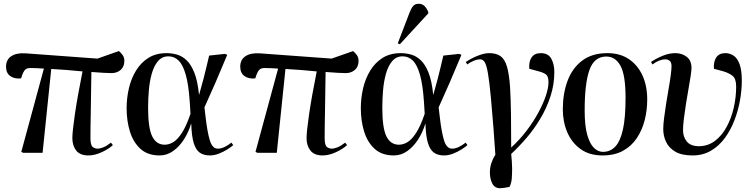

<svg xmlns="http://www.w3.org/2000/svg" viewBox="-20 -811 4009 1019"><path d="M449 14Q405 14 384.5 -12Q364 -38 364 -78Q364 -112 377.5 -205Q391 -298 418 -432Q378 -436 335 -439.5Q292 -443 252 -445L206 0H103L93 -5L213 -447Q171 -450 141 -450Q126 -450 116.5 -443.5Q107 -437 97 -411L92 -395Q58 -391 35 -407Q12 -423 12 -457Q12 -494 39.5 -512.5Q67 -531 115 -528L497 -500L611 -540Q622 -531 631 -518.5Q640 -506 640 -488Q640 -457 620.5 -440Q601 -423 572 -423Q558 -423 530 -424.5Q502 -426 465 -429Q464 -382 463.5 -331Q463 -280 462 -231.5Q461 -183 460.5 -143.5Q460 -104 460 -80Q460 -41 471.5 -31.5Q483 -22 499 -22Q510 -22 528 -29Q546 -36 569 -54L579 -41Q558 -21 520.5 -3.5Q483 14 449 14Z M827 14Q764 14 725.5 -21Q687 -56 669.5 -113Q652 -170 652 -236Q652 -290 664 -342Q676 -394 702 -436.5Q728 -479 768 -504Q808 -529 864 -529Q891 -529 918.5 -521.5Q946 -514 970 -491.5Q994 -469 1011.5 -425Q1029 -381 1036 -309H1037Q1051 -357 1060 -392.5Q1069 -428 1076 -457Q1083 -486 1090 -516L1174 -525L1186 -520Q1152 -438 1124 -373.5Q1096 -309 1065 -241L1071 -191Q1080 -111 1093.5 -66.5Q1107 -22 1136 -22Q1154 -22 1173 -31.5Q1192 -41 1208 -54L1218 -41Q1207 -31 1186.5 -18Q1166 -5 1141.5 4.5Q1117 14 1094 14Q1061 14 1040 -1Q1019 -16 1008 -52.5Q997 -89 995 -154H994Q981 -110 956.5 -71.5Q932 -33 899 -9.5Q866 14 827 14ZM854 -43Q877 -43 899.5 -56.5Q922 -70 945 -105Q968 -140 991 -207L987 -271Q981 -361 966 -414Q951 -467 928 -489.5Q905 -512 874 -512Q840 -512 818.5 -486.5Q797 -461 785.5 -420Q774 -379 770 -331.5Q766 -284 766 -239Q766 -131 788 -87Q810 -43 854 -43Z M1692 14Q1648 14 1627.5 -12Q1607 -38 1607 -78Q1607 -112 1620.5 -205Q1634 -298 1661 -432Q1621 -436 1578 -439.5Q1535 -443 1495 -445L1449 0H1346L1336 -5L1456 -447Q1414 -450 1384 -450Q1369 -450 1359.5 -443.5Q1350 -437 1340 -411L1335 -395Q1301 -391 1278 -407Q1255 -423 1255 -457Q1255 -494 1282.5 -512.5Q1310 -531 1358 -528L1740 -500L1854 -540Q1865 -531 1874 -518.5Q1883 -506 1883 -488Q1883 -457 1863.5 -440Q1844 -423 1815 -423Q1801 -423 1773 -424.5Q1745 -426 1708 -429Q1707 -382 1706.5 -331Q1706 -280 1705 -231.5Q1704 -183 1703.5 -143.5Q1703 -104 1703 -80Q1703 -41 1714.5 -31.5Q1726 -22 1742 -22Q1753 -22 1771 -29Q1789 -36 1812 -54L1822 -41Q1801 -21 1763.5 -3.5Q1726 14 1692 14Z M2070 14Q2007 14 1968.5 -21Q1930 -56 1912.5 -113Q1895 -170 1895 -236Q1895 -290 1907 -342Q1919 -394 1945 -436.5Q1971 -479 2011 -504Q2051 -529 2107 -529Q2134 -529 2161.5 -521.5Q2189 -514 2213 -491.5Q2237 -469 2254.5 -425Q2272 -381 2279 -309H2280Q2294 -357 2303 -392.5Q2312 -428 2319 -457Q2326 -486 2333 -516L2417 -525L2429 -520Q2395 -438 2367 -373.5Q2339 -309 2308 -241L2314 -191Q2323 -111 2336.5 -66.5Q2350 -22 2379 -22Q2397 -22 2416 -31.5Q2435 -41 2451 -54L2461 -41Q2450 -31 2429.5 -18Q2409 -5 2384.5 4.5Q2360 14 2337 14Q2304 14 2283 -1Q2262 -16 2251 -52.5Q2240 -89 2238 -154H2237Q2224 -110 2199.5 -71.5Q2175 -33 2142 -9.5Q2109 14 2070 14ZM2097 -43Q2120 -43 2142.5 -56.5Q2165 -70 2188 -105Q2211 -140 2234 -207L2230 -271Q2224 -361 2209 -414Q2194 -467 2171 -489.5Q2148 -512 2117 -512Q2083 -512 2061.5 -486.5Q2040 -461 2028.5 -420Q2017 -379 2013 -331.5Q2009 -284 2009 -239Q2009 -131 2031 -87Q2053 -43 2097 -43ZM2102 -576 2091 -581 2154 -745Q2163 -768 2173 -779.5Q2183 -791 2202 -791Q2221 -791 2233 -779Q2245 -767 2253 -747V-740Z M2634 188Q2606 188 2593 163.5Q2580 139 2580 103Q2580 78 2588 54Q2596 30 2609 10Q2606 -29 2604 -60.5Q2602 -92 2599.5 -124Q2597 -156 2593.5 -197Q2590 -238 2585 -296Q2577 -380 2569.5 -423Q2562 -466 2552.5 -481Q2543 -496 2529 -496Q2511 -496 2492 -487.5Q2473 -479 2460 -469L2452 -482Q2480 -501 2515 -515Q2550 -529 2576 -529Q2614 -529 2636.5 -513Q2659 -497 2670.5 -458Q2682 -419 2687 -350Q2691 -277 2692 -201.5Q2693 -126 2693 -28Q2738 -69 2774.5 -117Q2811 -165 2837 -213Q2863 -261 2877 -303Q2891 -345 2891 -374Q2891 -406 2877.5 -416Q2864 -426 2837 -433L2789 -446Q2786 -484 2801.5 -506.5Q2817 -529 2850 -529Q2889 -529 2905.5 -500Q2922 -471 2922 -429Q2922 -362 2901.5 -299.5Q2881 -237 2847.5 -181Q2814 -125 2773.5 -78Q2733 -31 2693 6Q2695 22 2696.5 46Q2698 70 2698 83Q2698 113 2696 137.5Q2694 162 2684 181Q2671 184 2656 186Q2641 188 2634 188Z M3178 14Q3108 14 3061 -20Q3014 -54 2990.5 -109.5Q2967 -165 2967 -231Q2967 -314 2992 -381.5Q3017 -449 3069.5 -489Q3122 -529 3204 -529Q3271 -529 3318 -497Q3365 -465 3390 -410Q3415 -355 3415 -283Q3415 -226 3401.5 -173Q3388 -120 3359.5 -77.5Q3331 -35 3286 -10.5Q3241 14 3178 14ZM3180 -5Q3219 -5 3245.5 -33Q3272 -61 3286 -123.5Q3300 -186 3300 -292Q3300 -413 3273 -462Q3246 -511 3198 -511Q3134 -511 3108.5 -440Q3083 -369 3083 -225Q3083 -144 3096.5 -96Q3110 -48 3132 -26.5Q3154 -5 3180 -5Z M3656 14Q3598 14 3564 -6Q3530 -26 3515 -58Q3500 -90 3500 -126Q3500 -149 3504.5 -184.5Q3509 -220 3515.5 -261.5Q3522 -303 3529 -342.5Q3536 -382 3540 -413Q3544 -444 3544 -459Q3544 -480 3534.5 -488Q3525 -496 3511 -496Q3479 -496 3443 -469L3435 -482Q3461 -500 3496 -514.5Q3531 -529 3564 -529Q3599 -529 3624.5 -509.5Q3650 -490 3650 -450Q3650 -437 3645.5 -407.5Q3641 -378 3634 -339Q3627 -300 3620.5 -258.5Q3614 -217 3609.5 -180.5Q3605 -144 3605 -119Q3605 -85 3625 -60Q3645 -35 3691 -35Q3739 -36 3775.5 -64Q3812 -92 3837 -138.5Q3862 -185 3874.5 -240.5Q3887 -296 3887 -351Q3887 -394 3867.5 -409Q3848 -424 3817 -433L3769 -446Q3766 -482 3781 -505.5Q3796 -529 3830 -529Q3853 -529 3873 -516Q3893 -503 3905 -471Q3917 -439 3917 -383Q3917 -334 3907.5 -279.5Q3898 -225 3878 -173Q3858 -121 3827 -78.5Q3796 -36 3753 -11Q3710 14 3656 14Z"/></svg>

Font: Literata 72pt Medium
Style: Italic
Weight: 500
Italic angle: -2°
Designer: Latin by Veronika Burian and Jose Scaglione. Greek by Irene Vlachou. Cyrillic by Vera Evstafieva
Foundry: TypeTogether
Version: Version 3.002